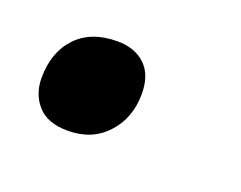

<svg xmlns="http://www.w3.org/2000/svg" viewBox="-43 -202 355 283"><g transform="rotate(20 134.5 -60.5)"><path d="M16.1 -45.9Q16.1 -86.4 39.1 -110.6Q62 -134.8 103 -134.8Q130.4 -134.8 146.7 -119.4Q163.1 -104 163.1 -74.2Q163.1 -36.1 139.9 -11Q116.7 14.2 79.1 14.2Q46.9 14.2 31.5 -3.2Q16.1 -20.5 16.1 -45.9Z"/></g></svg>

Font: Open Sans Semibold
Style: Italic
Weight: 600
Italic angle: -12°
Foundry: Ascender Corporation
Version: Version 1.10